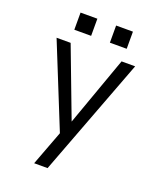

<svg xmlns="http://www.w3.org/2000/svg" viewBox="-164 -836 928 1116"><g transform="rotate(20 300.0 -277.5)"><path d="M184 180 265 -35 57 -550H144L306 -122L459 -550H543L267 180ZM138 -735H242V-629H138ZM358 -735H462V-629H358Z"/></g></svg>

Font: Tiny Light
Style: Regular
Weight: 300
Monospace: yes
Designer: Philipp Nurullin, Konstantin Bulenkov
Foundry: JetBrains
Version: Version 2.251; ttfautohint (v1.8.4.7-5d5b)